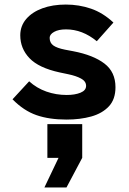

<svg xmlns="http://www.w3.org/2000/svg" viewBox="-20 -505 567 843"><path d="M272 20Q196 20 140 0.5Q84 -19 35 -69L108 -148Q141 -118 183.5 -103Q226 -88 273 -88Q309 -88 333.5 -98Q358 -108 358 -128Q358 -148 336 -160Q314 -172 280 -179L242 -187Q150 -207 109.5 -249.5Q69 -292 69 -350Q69 -391 95 -421.5Q121 -452 166 -468.5Q211 -485 269 -485Q327 -485 379.5 -467Q432 -449 478 -406L405 -324Q342 -376 270 -376Q237 -376 217.5 -365Q198 -354 198 -339Q198 -317 214 -305.5Q230 -294 265 -287L302 -280Q390 -263 438.5 -226Q487 -189 487 -122Q487 -69 458 -38Q429 -7 380.5 6.5Q332 20 272 20ZM188 40H341V188L272 318H175L237 188H188Z"/></svg>

Font: Kreadon
Style: Bold
Weight: 700
Designer: Reiya WATANABE
Foundry: StudioGnu
Version: Version 1.003; ttfautohint (v1.8.4.7-5d5b);gftools[0.9.32]